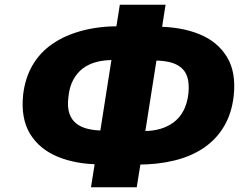

<svg xmlns="http://www.w3.org/2000/svg" viewBox="-20 -758 1045 806"><path d="M362 28 382 -98 425 -68H403Q300 -68 222.5 -100Q145 -132 106 -196.5Q67 -261 77 -359Q85 -430 116.5 -484Q148 -538 200.5 -574Q253 -610 324 -629Q395 -648 481 -648H509L464 -618L483 -738H675L656 -616L613 -646H635Q740 -646 817 -614.5Q894 -583 933 -518.5Q972 -454 961 -355Q953 -283 921 -228.5Q889 -174 836.5 -138Q784 -102 713 -84.5Q642 -67 557 -67H528L574 -96L554 28ZM396 -177 453 -539 484 -506H453Q416 -506 384 -497.5Q352 -489 327.5 -470.5Q303 -452 287 -422Q271 -392 267 -349Q262 -308 271.5 -281Q281 -254 301.5 -238.5Q322 -223 351 -216.5Q380 -210 413 -210H441ZM585 -175 554 -208H586Q622 -208 653 -217Q684 -226 709 -244.5Q734 -263 750 -293Q766 -323 771 -366Q775 -407 766.5 -434Q758 -461 737.5 -476.5Q717 -492 688.5 -498Q660 -504 625 -504H598L642 -537Z"/></svg>

Font: Nunito Sans 8pt Black
Style: Italic
Weight: 900
Italic angle: -9°
Version: Version 3.101;gftools[0.9.27]